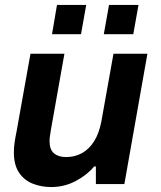

<svg xmlns="http://www.w3.org/2000/svg" viewBox="-20 -743 651 775"><path d="M187 12Q147 12 112.5 -1.5Q78 -15 57 -46Q36 -77 36 -128Q36 -148 39 -168.5Q42 -189 47 -213L103 -526H240L186 -222Q184 -208 182 -196.5Q180 -185 180 -174Q180 -139 198 -124Q216 -109 247 -109Q282 -109 311 -125Q340 -141 360 -173Q380 -205 389 -252L438 -526H575L482 0H367V-71H360Q332 -37 286 -12.5Q240 12 187 12ZM399 -605 420 -723H539L518 -605ZM190 -605 210 -723H328L307 -605Z"/></svg>

Font: Archivo VF Beta
Style: Italic
Weight: 400
Italic angle: -10°
Designer: Hector Gatti
Foundry: Omnibus-Type
Version: Version 1.002